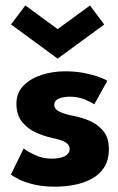

<svg xmlns="http://www.w3.org/2000/svg" viewBox="-20 -691 444 723"><path d="M225.6 -422.5Q265.4 -422.5 298.7 -415.7Q332.1 -408.9 354.7 -400.4Q377.4 -391.9 384.1 -386.6L335.1 -298.1Q325.6 -305.4 299.9 -316.1Q274.3 -326.9 242.7 -326.9Q218 -326.9 201.2 -319.5Q184.4 -312.1 184.4 -296.3Q184.4 -280.7 203 -271Q221.6 -261.3 256.4 -254.7Q287 -249.1 317.7 -235.9Q348.4 -222.7 369.2 -197.5Q390 -172.2 390 -130.1Q390 -87.2 371.4 -59.5Q352.8 -31.7 322.6 -16.2Q292.4 -0.6 256.9 5.7Q221.4 12 188 12Q141.4 12 106.8 3.5Q72.2 -5 50.8 -15.9Q29.4 -26.7 20.9 -33.4L69.2 -132.1Q82.2 -121 111.7 -107.3Q141.1 -93.6 174.4 -93.6Q206.7 -93.6 224.5 -103.3Q242.3 -113.1 242.3 -129.4Q242.3 -141.7 233.8 -149.6Q225.3 -157.4 209.4 -162.8Q193.6 -168.1 171.6 -172.8Q145.1 -178.7 114.8 -192.2Q84.6 -205.8 63.2 -231.9Q41.9 -257.9 41.9 -300.4Q41.9 -341 68 -368.1Q94.1 -395.1 136.1 -408.8Q178.1 -422.5 225.6 -422.5ZM21.6 -598.9 75.4 -670.7 197.1 -581.4 318.9 -670.3 372.5 -598.7 197.1 -470.2Z"/></svg>

Font: League Spartan Extralight
Style: Regular
Weight: 200
Foundry: The League of Moveable Type
Version: Version 2.300; ttfautohint (v1.8.3)